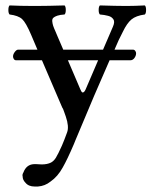

<svg xmlns="http://www.w3.org/2000/svg" viewBox="-20 -452 556 704"><path d="M293.9 -124 339.8 -231H229L273.9 -126Q278.3 -115.2 280.8 -113.8Q287.6 -109.9 293.9 -124ZM210 162.1Q191.9 195.3 165 213.9Q145 230 119.1 231.9H106.9Q84.5 231.9 73.2 217.8Q63 207.5 63 194.8Q61 188 65.9 180.2Q76.7 151.4 104 149.9Q109.4 149.4 117.9 150.1Q126.5 150.9 132.8 150.9Q153.3 150.9 167 144Q177.7 138.2 185.1 126Q192.9 113.3 207 82Q209.5 76.2 216.1 59.8Q222.7 43.5 226.1 33.2Q233.9 12.2 221.2 -24.9Q216.8 -38.1 214.8 -43Q211.4 -53.7 208 -58.1L133.8 -231H39.1Q33.7 -231 30.8 -235.4Q27.8 -239.7 27.8 -245.1Q27.8 -252.9 34.2 -261.5Q40.5 -270 46.9 -270H117.2L94.2 -324.2Q75.2 -369.1 61 -382.1Q46.9 -395 15.1 -398.9Q10.7 -403.3 10.7 -415.5Q10.7 -427.7 15.1 -432.1Q55.2 -430.2 98.1 -430.2H116.2Q152.3 -430.2 216.8 -432.1Q221.2 -427.7 221.2 -415.5Q221.2 -403.3 216.8 -398.9Q200.2 -397.9 190.2 -394.5Q180.2 -391.1 175.5 -386.7Q170.9 -382.3 171.6 -373.8Q172.4 -365.2 175 -357.2Q177.7 -349.1 184.1 -335Q185.5 -332.5 187.5 -326.9Q189.5 -321.3 190.9 -318.8L211.9 -270H357.9L394 -354Q397.9 -362.8 398.4 -369.6Q398.9 -376.5 395.8 -381.1Q392.6 -385.7 388.2 -388.9Q383.8 -392.1 376.2 -394Q368.7 -396 362.1 -397Q355.5 -397.9 346.2 -398.9Q341.8 -403.3 341.8 -415.5Q341.8 -427.7 346.2 -432.1Q407.7 -430.2 438 -430.2H448.2Q473.1 -430.2 511.2 -432.1Q515.6 -427.7 515.6 -415.5Q515.6 -403.3 511.2 -398.9Q478.5 -394.5 461.9 -380.6Q445.3 -366.7 430.2 -335Q416 -308.6 399.9 -270H466.8Q472.7 -270 475.8 -265.6Q479 -261.2 479 -256.8Q479 -247.6 472.9 -239.3Q466.8 -231 458 -231H381.8Q330.6 -115.7 255.9 64L251 76.2Q227.1 132.3 210 162.1Z"/></svg>

Font: Common Serif News
Style: Regular
Weight: 450
Designer: Philipp H. Poll, Khaled Hosny
Foundry: Stefan Peev, Context Ltd.
Version: Version 1.026